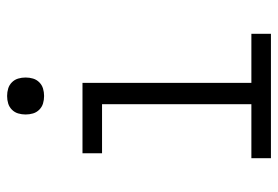

<svg xmlns="http://www.w3.org/2000/svg" viewBox="-141 -641 782 540"><g transform="rotate(-90 250.0 -371.0)"><path d="M75 0V-55H227V-475H89V-530H287V-55H425V0ZM250 -638Q239 -638 229 -641Q219 -644 211.5 -651.5Q204 -659 201 -669Q198 -679 198 -690Q198 -701 201 -711Q204 -721 211.5 -728.5Q219 -736 229 -739Q239 -742 250 -742Q261 -742 271 -739Q281 -736 288.5 -728.5Q296 -721 299 -711Q302 -701 302 -690Q302 -679 299 -669Q296 -659 288.5 -651.5Q281 -644 271 -641Q261 -638 250 -638Z"/></g></svg>

Font: Iosevka Term Light
Style: Regular
Weight: 300
Monospace: yes
Designer: Belleve Invis
Foundry: Belleve Invis
Version: Version 9.0.1; ttfautohint (v1.8.3)